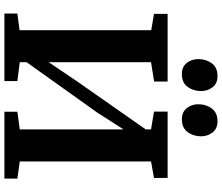

<svg xmlns="http://www.w3.org/2000/svg" viewBox="-88 -922 1010 874"><g transform="rotate(90 417.0 -485.0)"><path d="M41.5 0V-59L117.5 -69V-668.5L43 -681V-743H351V-681.5L263 -667.5V-201.5L347 -326L569 -643.5V-667.5L488 -681V-743H790V-681L715 -667.5V-70L793 -59V0H488.5V-59L569 -70V-542.5L492 -422L263 -101V-70L349 -59V0ZM317 -808Q283.5 -808 266.2 -830.5Q249 -853 249 -882.5Q249 -918 268 -944Q287 -970 325.5 -970H326.5Q360.5 -970 377.5 -947.2Q394.5 -924.5 394.5 -895.5Q394.5 -860 375.5 -834Q356.5 -808 318 -808ZM523 -808Q489.5 -808 472 -830.5Q454.5 -853 454.5 -882.5Q454.5 -918 473.8 -944Q493 -970 531.5 -970H532.5Q566 -970 583.2 -947.2Q600.5 -924.5 600.5 -895.5Q600.5 -860 581.2 -834Q562 -808 524 -808Z"/></g></svg>

Font: Merriweather 20pt
Style: Bold
Weight: 700
Version: Version 2.100